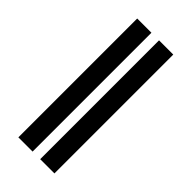

<svg xmlns="http://www.w3.org/2000/svg" viewBox="-229 -769 820 820"><g transform="rotate(45 180.5 -359.0)"><path d="M157.2 -717.8V0H71.3V-717.8ZM289.1 -717.8V0H203.1V-717.8Z"/></g></svg>

Font: Inter Cardless Display
Style: Bold
Weight: 700
Designer: Rasmus Andersson
Foundry: rsms
Version: Version 4.001;git-9221beed3